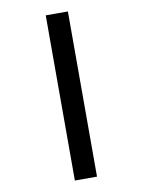

<svg xmlns="http://www.w3.org/2000/svg" viewBox="-100 -898 800 1076"><g transform="rotate(-10 300.0 -360.0)"><path d="M237 110V-830H363V110Z"/></g></svg>

Font: JetBrains Mono NL
Style: Bold
Weight: 700
Monospace: yes
Designer: Philipp Nurullin, Konstantin Bulenkov
Foundry: JetBrains
Version: Version 2.305; ttfautohint (v1.8.4.7-5d5b)